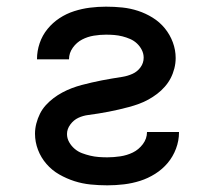

<svg xmlns="http://www.w3.org/2000/svg" viewBox="-20 -548 640 576"><path d="M302 8Q277 8 252 5.5Q227 3 203.5 -4.5Q180 -12 158 -24.5Q136 -37 119.5 -56Q103 -75 94 -98.5Q85 -122 85 -147Q85 -162 89 -177.5Q93 -193 100 -207Q107 -221 117.5 -232.5Q128 -244 140.5 -253.5Q153 -263 167 -270.5Q181 -278 195.5 -283.5Q210 -289 225 -293Q240 -297 255.5 -300.5Q271 -304 286 -307Q301 -310 316.5 -312.5Q332 -315 347.5 -317.5Q363 -320 377.5 -326.5Q392 -333 401.5 -346Q411 -359 411 -375Q411 -387 405.5 -398Q400 -409 391 -417.5Q382 -426 370.5 -431Q359 -436 347 -439Q335 -442 323 -443Q311 -444 298 -444Q280 -444 261.5 -441Q243 -438 226.5 -429.5Q210 -421 198.5 -405Q187 -389 187 -370H91Q91 -370 91 -370Q91 -370 91 -371Q91 -371 91 -371Q91 -371 91 -371Q91 -395 99 -418.5Q107 -442 122.5 -461Q138 -480 158.5 -493.5Q179 -507 202.5 -514.5Q226 -522 250 -525Q274 -528 298 -528Q323 -528 347 -525.5Q371 -523 394 -515.5Q417 -508 438 -495Q459 -482 474.5 -463Q490 -444 498.5 -421Q507 -398 507 -374Q507 -358 503 -342.5Q499 -327 492 -313.5Q485 -300 474.5 -288Q464 -276 451.5 -266.5Q439 -257 425.5 -249.5Q412 -242 397 -236.5Q382 -231 367 -227Q352 -223 337 -219.5Q322 -216 306.5 -213Q291 -210 275.5 -207.5Q260 -205 244.5 -203Q229 -201 215 -194.5Q201 -188 191 -174.5Q181 -161 181 -146Q181 -133 187.5 -121.5Q194 -110 204 -101.5Q214 -93 226 -88.5Q238 -84 250.5 -81Q263 -78 276 -77Q289 -76 302 -76Q321 -76 341 -79Q361 -82 378.5 -90.5Q396 -99 408.5 -115.5Q421 -132 421 -152H517Q517 -152 517 -151.5Q517 -151 517 -151Q517 -126 508 -102Q499 -78 483 -59Q467 -40 445.5 -26.5Q424 -13 400.5 -5.5Q377 2 352 5Q327 8 302 8Z"/></svg>

Font: Zed Mono Medium Extended
Style: Regular
Weight: 500
Width: 7
Monospace: yes
Designer: Belleve Invis
Foundry: Belleve Invis
Version: Version 1.0.0; ttfautohint (v1.8.4)